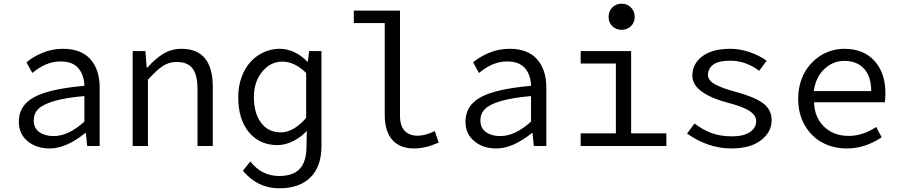

<svg xmlns="http://www.w3.org/2000/svg" viewBox="-20 -784 4837 1031"><path d="M246.1 13.2Q175.8 13.2 128.4 -25.9Q81.1 -64.9 81.1 -130.9Q81.1 -217.3 162.8 -262Q244.6 -306.6 433.1 -323.2Q431.6 -381.3 400.9 -417.7Q370.1 -454.1 304.2 -454.1Q227.1 -454.1 153.8 -392.1L122.1 -449.2Q156.7 -479 208.3 -500.5Q259.8 -522 317.9 -522Q415 -522 465.1 -466.3Q515.1 -410.6 515.1 -314V0H448.2L440.9 -69.8H438Q335.4 13.2 246.1 13.2ZM268.1 -53.2Q347.2 -53.2 433.1 -130.9V-268.1Q331.5 -259.3 270.5 -241.2Q209.5 -223.1 185.3 -198.2Q161.1 -173.3 161.1 -137.2Q161.1 -95.2 191.7 -74.2Q222.2 -53.2 268.1 -53.2Z M692.4 0V-509.8H760.7L767.6 -420.9H771.5Q814 -469.2 857.7 -495.6Q901.4 -522 954.6 -522Q1122.6 -522 1122.6 -316.9V0H1040.5V-306.2Q1040.5 -380.9 1014.2 -416Q987.8 -451.2 928.7 -451.2Q887.2 -451.2 853.8 -429.2Q820.3 -407.2 774.4 -356V0Z M1479 227.1Q1363.3 227.1 1284.2 132.8L1324.2 83Q1385.3 161.1 1479 161.1Q1551.8 161.1 1588.6 123.8Q1625.5 86.4 1626 0L1627.4 -81.1Q1597.2 -47.9 1554.7 -26.4Q1512.2 -4.9 1469.2 -4.9Q1374.5 -4.9 1316.9 -73.7Q1259.3 -142.6 1259.3 -262.2Q1259.3 -320.8 1277.3 -370.1Q1295.4 -419.4 1325.9 -452.4Q1356.4 -485.4 1396.7 -503.7Q1437 -522 1481.4 -522Q1561.5 -522 1630.4 -453.1H1633.3L1640.1 -509.8H1706.1V0Q1706.1 110.4 1647 168.7Q1587.9 227.1 1479 227.1ZM1487.3 -73.2Q1556.6 -73.2 1624 -150.9V-392.1Q1563 -453.1 1495.1 -453.1Q1432.6 -453.1 1387.9 -398.9Q1343.3 -344.7 1343.3 -263.2Q1343.3 -175.8 1382.1 -124.5Q1420.9 -73.2 1487.3 -73.2Z M2204.6 13.2Q2127 13.2 2086.4 -33Q2045.9 -79.1 2045.9 -168.9V-660.2H1879.9V-727.1H2127.9V-163.1Q2127.9 -108.4 2152.8 -81.8Q2177.7 -55.2 2222.7 -55.2Q2262.2 -55.2 2314.9 -80.1L2335.9 -18.1Q2305.7 -6.3 2292.5 -1.7Q2279.3 2.9 2254.4 8.1Q2229.5 13.2 2204.6 13.2Z M2644.5 13.2Q2574.2 13.2 2526.9 -25.9Q2479.5 -64.9 2479.5 -130.9Q2479.5 -217.3 2561.3 -262Q2643.1 -306.6 2831.5 -323.2Q2830.1 -381.3 2799.3 -417.7Q2768.6 -454.1 2702.6 -454.1Q2625.5 -454.1 2552.2 -392.1L2520.5 -449.2Q2555.2 -479 2606.7 -500.5Q2658.2 -522 2716.3 -522Q2813.5 -522 2863.5 -466.3Q2913.6 -410.6 2913.6 -314V0H2846.7L2839.4 -69.8H2836.4Q2733.9 13.2 2644.5 13.2ZM2666.5 -53.2Q2745.6 -53.2 2831.5 -130.9V-268.1Q2730 -259.3 2668.9 -241.2Q2607.9 -223.1 2583.7 -198.2Q2559.6 -173.3 2559.6 -137.2Q2559.6 -95.2 2590.1 -74.2Q2620.6 -53.2 2666.5 -53.2Z M3248 -692.9Q3248 -724.1 3268.1 -744.1Q3288.1 -764.2 3317.9 -764.2Q3347.7 -764.2 3367.9 -744.1Q3388.2 -724.1 3388.2 -692.9Q3388.2 -662.6 3367.9 -643.3Q3347.7 -624 3317.9 -624Q3288.1 -624 3268.1 -643.3Q3248 -662.6 3248 -692.9ZM3098.1 0V-67.9H3287.1V-442.9H3098.1V-509.8H3369.1V-67.9H3558.1V0Z M3907.7 13.2Q3840.8 13.2 3779.5 -9Q3718.3 -31.2 3669.4 -66.9L3709.5 -121.1Q3753.4 -86.9 3801.3 -69.3Q3849.1 -51.8 3910.6 -51.8Q3973.1 -51.8 4006.8 -74.7Q4040.5 -97.7 4040.5 -133.8Q4040.5 -164.6 4005.1 -188Q3969.7 -211.4 3882.8 -233.9Q3800.8 -255.4 3749.3 -291.7Q3697.8 -328.1 3697.8 -377.9Q3697.8 -441.4 3751.2 -481.7Q3804.7 -522 3901.9 -522Q3954.1 -522 4006.1 -503.9Q4058.1 -485.8 4096.7 -458L4056.6 -403.8Q3984.4 -458 3901.9 -458Q3838.4 -458 3810.1 -437Q3781.7 -416 3781.7 -381.8Q3781.7 -352.5 3819.6 -331.3Q3857.4 -310.1 3929.7 -291Q4031.7 -263.7 4077.6 -229.5Q4123.5 -195.3 4123.5 -139.2Q4123.5 -74.2 4065.9 -30.5Q4008.3 13.2 3907.7 13.2Z M4527.3 13.2Q4454.6 13.2 4395.8 -18.3Q4336.9 -49.8 4301.5 -111.3Q4266.1 -172.9 4266.1 -253.9Q4266.1 -302.2 4279.5 -345.2Q4293 -388.2 4316.7 -420.2Q4340.3 -452.1 4371.6 -475.3Q4402.8 -498.5 4439.2 -510.3Q4475.6 -522 4513.2 -522Q4616.7 -522 4675.5 -457.3Q4734.4 -392.6 4734.4 -283.2Q4734.4 -254.9 4731.4 -234.9H4351.1Q4354 -152.8 4405.5 -103.5Q4457 -54.2 4537.1 -54.2Q4612.8 -54.2 4685.1 -102.1L4714.4 -46.9Q4625 13.2 4527.3 13.2ZM4350.1 -294.9H4658.2Q4658.2 -372.6 4620.1 -414.8Q4582 -457 4514.2 -457Q4452.6 -457 4406.2 -413.1Q4359.9 -369.1 4350.1 -294.9Z"/></svg>

Font: Office Code Pro D
Style: Regular
Weight: 400
Designer: Nathan Rutzky & Paul D. Hunt
Foundry: Adobe Systems Incorporated
Version: Version 1.004;PS 001.004;hotconv 1.0.70;makeotf.lib2.5.58329